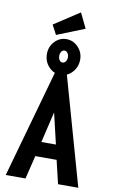

<svg xmlns="http://www.w3.org/2000/svg" viewBox="-105 -1039 649 1092"><g transform="rotate(10 219.0 -492.5)"><path d="M312 0 280 -135H157L124 0H10L186 -627H252L429 0ZM219 -398 177 -220H261ZM216 -615Q177 -615 149 -645.5Q121 -676 121 -719Q121 -761 149 -791Q177 -821 216 -821Q256 -821 284.5 -791Q313 -761 313 -720Q313 -676 284.5 -645.5Q256 -615 216 -615ZM217 -686Q227 -686 234.5 -695.5Q242 -705 242 -721Q242 -735 234.5 -745Q227 -755 217 -755Q206 -755 199 -745Q192 -735 192 -721Q192 -705 199 -695.5Q206 -686 217 -686ZM153 -834 124 -889 271 -985 313 -898Z"/></g></svg>

Font: Inconsolata SemiCondensed ExtraBold
Style: Regular
Weight: 800
Width: 4
Monospace: yes
Designer: Raph Levien, Cyreal, Brenton Simpson
Foundry: Raph Levien, Cyreal, Google
Version: Version 3.100; ttfautohint (v1.8.4.7-5d5b)